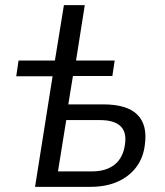

<svg xmlns="http://www.w3.org/2000/svg" viewBox="-20 -725 641 745"><path d="M116 0 184 -429H43L52 -490H193L228 -705H309L275 -490H425L416 -430H263L245 -320H380Q473 -320 513 -280Q553 -240 542 -163Q536 -112 508 -75.5Q480 -39 435 -19.5Q390 0 331 0ZM205 -60H337Q392 -60 425 -86.5Q458 -113 465 -165Q472 -213 447 -236Q422 -259 369 -259H237Z"/></svg>

Font: Nunito Sans 10pt SemiCondensed
Style: Italic
Weight: 400
Width: 4
Italic angle: -9°
Designer: Vernon Adams
Foundry: Vernon Adams
Version: Version 3.101;gftools[0.9.27]